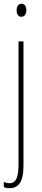

<svg xmlns="http://www.w3.org/2000/svg" viewBox="-23 -744 220 1006"><path d="M64 -690C64 -672 72 -656 89 -656C105 -656 115 -670 115 -691C115 -707 109 -724 90 -724C70 -724 64 -706 64 -690ZM27 242C69 242 100 216 100 125V-527H74V117C74 184 62 216 26 216C16 216 5 213 -3 209V236C3 239 13 242 27 242Z"/></svg>

Font: Noto Sans Bengali ExtraCondensed Thin
Style: Regular
Weight: 100
Width: 2
Designer: Joana Ranito - Universal Thirst; Jelle Bosma - Monotype Design Team
Foundry: Universal Thirst ehf.
Version: Version 3.000